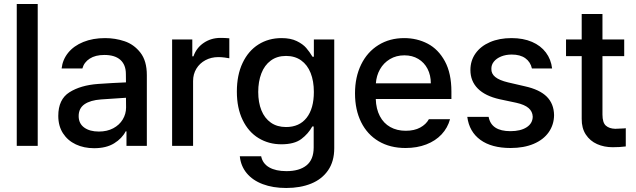

<svg xmlns="http://www.w3.org/2000/svg" viewBox="-20 -727 3169 957"><path d="M168 0H63.5V-707H168Z M468.8 -308.6Q502 -311 541.3 -313.2Q580.6 -315.4 607.9 -316.4L607.4 -358.4Q607.4 -403.8 580.1 -428.5Q552.7 -453.1 500 -453.1Q455.6 -453.1 427.2 -434.8Q398.9 -416.5 390.6 -385.7H287.1Q292 -429.7 319.8 -464.1Q347.7 -498.5 395.3 -517.8Q442.9 -537.1 503.9 -537.1Q554.2 -537.1 600.8 -521.5Q647.5 -505.9 679.7 -464.8Q711.9 -423.8 711.9 -352.5V0H610.4V-72.3H606.4Q588.4 -37.1 549.1 -12.7Q509.8 11.7 449.2 11.7Q398.4 11.7 357.9 -7.3Q317.4 -26.4 293.9 -62.7Q270.5 -99.1 270.5 -149.4Q270.5 -231.9 326.2 -267.1Q381.8 -302.2 468.8 -308.6ZM472.7 -71.3Q513.7 -71.3 544.4 -87.6Q575.2 -104 591.8 -131.6Q608.4 -159.2 608.4 -191.4L607.9 -239.7L483.4 -231.4Q430.2 -227.5 401.1 -207.3Q372.1 -187 372.1 -148.4Q372.1 -111.3 399.7 -91.3Q427.2 -71.3 472.7 -71.3Z M837.9 -530.3H938.5V-446.3H944.3Q959 -488.8 995.6 -513.4Q1032.2 -538.1 1079.1 -538.1Q1101.6 -538.1 1123 -536.1V-436.5Q1114.3 -438.5 1098.4 -440.4Q1082.5 -442.4 1068.4 -442.4Q1032.7 -442.4 1003.9 -427Q975.1 -411.6 958.7 -384.5Q942.4 -357.4 942.4 -323.2V0H837.9Z M1175.3 51.8H1281.7Q1289.1 88.4 1321.8 107.2Q1354.5 126 1407.7 126Q1472.2 126 1507.8 97.2Q1543.5 68.4 1543.5 7.8V-96.7H1536.6Q1516.6 -60.1 1481.7 -33.9Q1446.8 -7.8 1382.3 -7.8Q1319.3 -7.8 1268.8 -38.6Q1218.3 -69.3 1189.5 -128.9Q1160.6 -188.5 1160.6 -270.5Q1160.6 -353 1189.2 -413.3Q1217.8 -473.6 1268.3 -505.4Q1318.8 -537.1 1383.3 -537.1Q1428.7 -537.1 1459.2 -522.2Q1489.7 -507.3 1506.3 -488Q1522.9 -468.8 1537.6 -444.3H1544.4V-530.3H1646V11.7Q1646 77.6 1615.2 122.1Q1584.5 166.5 1530.8 188.2Q1477.1 210 1406.7 210Q1340.3 210 1289.8 190.9Q1239.3 171.9 1209.7 136.2Q1180.2 100.6 1175.3 51.8ZM1544.4 -268.6Q1544.4 -322.8 1528.3 -363.3Q1512.2 -403.8 1481 -426Q1449.7 -448.2 1405.8 -448.2Q1360.8 -448.2 1329.6 -425Q1298.3 -401.9 1282.7 -361.1Q1267.1 -320.3 1267.1 -268.6Q1267.1 -216.3 1283 -177Q1298.8 -137.7 1330.1 -115.7Q1361.3 -93.8 1405.8 -93.8Q1472.2 -93.8 1508.3 -139.9Q1544.4 -186 1544.4 -268.6Z M1749.5 -261.7Q1749.5 -342.8 1780 -405.3Q1810.5 -467.8 1866.2 -502.4Q1921.9 -537.1 1994.6 -537.1Q2058.6 -537.1 2111.8 -509.3Q2165 -481.4 2197.5 -421.6Q2230 -361.8 2230 -270.5V-233.4H1853Q1854.5 -184.1 1873.3 -148.2Q1892.1 -112.3 1925.3 -93.8Q1958.5 -75.2 2002.4 -75.2Q2044.9 -75.2 2074.2 -91.1Q2103.5 -106.9 2117.7 -132.8H2223.1Q2211.4 -89.8 2181.2 -57.4Q2150.9 -24.9 2104.7 -7.1Q2058.6 10.7 2001.5 10.7Q1924.3 10.7 1867.4 -22.9Q1810.5 -56.6 1780 -118.2Q1749.5 -179.7 1749.5 -261.7ZM2127.4 -311.5Q2127.4 -352.1 2111.1 -383.8Q2094.7 -415.5 2064.9 -433.3Q2035.2 -451.2 1995.6 -451.2Q1955.1 -451.2 1923.6 -432.4Q1892.1 -413.6 1874 -381.6Q1856 -349.6 1853.5 -311.5Z M2530.8 -455.1Q2501.5 -455.1 2478 -445.6Q2454.6 -436 2441.7 -419.9Q2428.7 -403.8 2429.2 -383.8Q2428.2 -359.9 2448.5 -343.3Q2468.8 -326.7 2512.2 -316.4L2596.2 -296.9Q2669.4 -280.8 2705.1 -245.4Q2740.7 -210 2741.7 -153.3Q2741.2 -105.5 2715.1 -68.1Q2689 -30.8 2640.1 -10Q2591.3 10.7 2524.9 10.7Q2430.2 10.7 2374.5 -29.8Q2318.8 -70.3 2309.1 -144.5H2415.5Q2428.7 -73.2 2523.9 -73.2Q2574.7 -73.2 2604.7 -92.5Q2634.8 -111.8 2635.3 -145.5Q2634.3 -171.4 2614.5 -188.5Q2594.7 -205.6 2553.2 -214.8L2470.2 -232.4Q2398.4 -248.5 2361.6 -285.6Q2324.7 -322.8 2324.7 -377.9Q2324.7 -424.8 2350.3 -460.9Q2376 -497.1 2422.4 -517.1Q2468.8 -537.1 2529.8 -537.1Q2587.9 -537.1 2631.6 -518.3Q2675.3 -499.5 2700.9 -465.3Q2726.6 -431.2 2731.9 -385.7H2631.3Q2624 -418.5 2598.4 -436.8Q2572.8 -455.1 2530.8 -455.1Z M3091.3 -447.3H2982.9V-156.2Q2982.9 -115.7 2999.8 -100.8Q3016.6 -85.9 3046.4 -85Q3060.1 -85 3089.4 -86.9Q3092.3 -87.9 3099.1 -87.9V2.9Q3069.8 6.8 3033.7 6.8Q2991.2 6.8 2956.1 -8.8Q2920.9 -24.4 2899.9 -56.4Q2878.9 -88.4 2879.4 -134.8V-447.3H2801.3V-530.3H2879.4V-657.2H2982.9V-530.3H3091.3Z"/></svg>

Font: Pretendard Medium
Style: Regular
Weight: 500
Designer: Base glyphs from Inter by Rasmus Andersson; Hangeul glyphs from Noto Sans CJK(Source Han Sans) by Jang Soo-young and Kan
Foundry: Kil Hyung-jin
Version: Version 1.309